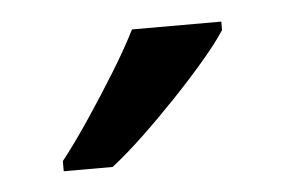

<svg xmlns="http://www.w3.org/2000/svg" viewBox="-28 -866 337 227"><g transform="rotate(-5 140.5 -752.0)"><path d="M241 -822Q232 -808 215 -788Q198 -768 177.5 -746.5Q157 -725 136.5 -705.5Q116 -686 98 -672H40V-684Q55 -703 72.5 -729Q90 -755 107 -782.5Q124 -810 135 -832H241Z"/></g></svg>

Font: Noto Sans Malayalam UI
Style: Regular
Weight: 400
Designer: Jelle Bosma - Monotype Design Team
Foundry: Monotype Imaging Inc.
Version: Version 2.104